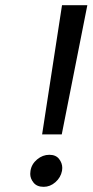

<svg xmlns="http://www.w3.org/2000/svg" viewBox="-20 -717 358 743"><path d="M318 -697 219 -197H143L220 -697ZM149 6Q123 6 110 -10Q97 -26 97 -44Q97 -50 98 -56Q102 -82 123.5 -100Q145 -118 171 -118Q196 -118 208.5 -102Q221 -86 221 -67Q221 -62 220 -56Q215 -30 194.5 -12Q174 6 149 6Z"/></svg>

Font: Fz Poppins
Style: Italic
Weight: 400
Italic angle: -10°
Designer: Ninad Kale (Devanagari), Jonny Pinhorn (Latin)
Foundry: Indian Type Foundry
Version: Vit hóa bi Vntype.Com & FontZin.Com